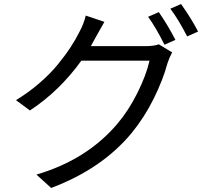

<svg xmlns="http://www.w3.org/2000/svg" viewBox="-20 -860 1040 949"><path d="M765 -800Q810 -735 847 -663L793 -639Q750 -725 712 -777ZM875 -840Q928 -765 959 -704L905 -680Q862 -764 822 -817ZM496 -752Q489 -741 452 -674Q445 -660 429 -632H700Q741 -632 765 -641L831 -601Q817 -576 808 -548Q786 -466 740 -373Q694 -280 631 -203Q485 -26 233 69L160 3Q409 -70 560 -248Q616 -314 659.5 -401.5Q703 -489 719 -560H382Q274 -410 128 -314L59 -365Q120 -402 173.5 -448Q227 -494 265 -540.5Q303 -587 328.5 -626Q354 -665 373 -703Q394 -742 404 -783Z"/></svg>

Font: Noto Sans SC
Style: Regular
Weight: 400
Designer: Ryoko NISHIZUKA  (kana, bopomofo & ideographs); Paul D. Hunt (Latin, Greek & Cyrillic); Sandoll Communications , Soo-you
Foundry: Adobe
Version: Version 2.002;hotconv 1.0.116;makeotfexe 2.5.65601